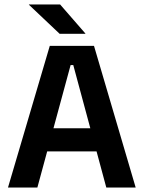

<svg xmlns="http://www.w3.org/2000/svg" viewBox="-20 -846 648 866"><path d="M148.5 0H16L204.5 -639H404L592 0H459.5L310.5 -552.5H298.5ZM448 -163H159V-267.5H448ZM365 -695 251 -826H110.5V-824.5L249 -693.5H365Z"/></svg>

Font: Anek Malayalam Medium SemiBold
Style: Regular
Weight: 600
Version: Version 1.003